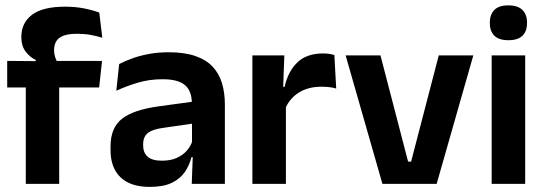

<svg xmlns="http://www.w3.org/2000/svg" viewBox="-20 -702 2082 733"><path d="M228.5 -676.5Q267.5 -676.5 300.5 -670Q333.5 -663.5 359 -654L370.5 -558Q349 -564.5 325.8 -568.8Q302.5 -573 274.5 -573Q241 -573 221.8 -565.5Q202.5 -558 194.5 -544Q186.5 -530 186.5 -511V-509.5Q186.5 -496 190.5 -484Q194.5 -472 200 -462.5L116.5 -459.5V-473Q93.5 -484 77.5 -505.5Q61.5 -527 61.5 -559V-561.5Q61.5 -614.5 102.2 -645.5Q143 -676.5 228.5 -676.5ZM78.5 0V-433H206V0ZM7.5 -368V-469.5L131.5 -468.5L181.5 -469.5H369.5L358.5 -368Z M712 0 716.5 -120 713 -131V-284.5L712.5 -306.5Q712.5 -354.5 686.2 -377Q660 -399.5 600.5 -399.5Q550 -399.5 505.8 -386.2Q461.5 -373 424 -355.5L435 -457.5Q457 -469 485.2 -479.2Q513.5 -489.5 548.5 -496Q583.5 -502.5 624 -502.5Q684 -502.5 725.5 -488.2Q767 -474 791.8 -447.5Q816.5 -421 827.5 -384.2Q838.5 -347.5 838.5 -303V0ZM551.5 11.5Q478.5 11.5 440.2 -25Q402 -61.5 402 -129V-143Q402 -214.5 446 -248.8Q490 -283 585.5 -296L724.5 -315L732 -232.5L604 -214Q562 -208.5 544.2 -194Q526.5 -179.5 526.5 -151.5V-146.5Q526.5 -119 543.8 -103.8Q561 -88.5 598 -88.5Q631 -88.5 654.5 -99Q678 -109.5 693.2 -126.8Q708.5 -144 715 -165.5L733 -102H711Q703 -70.5 685.2 -44.8Q667.5 -19 635.5 -3.8Q603.5 11.5 551.5 11.5Z M1068 -285 1035.5 -370.5H1066.5Q1080 -430 1115.5 -464Q1151 -498 1214 -498Q1227 -498 1237.5 -496.2Q1248 -494.5 1256.5 -492L1263.5 -364Q1252.5 -367.5 1238 -369.2Q1223.5 -371 1207.5 -371Q1156.5 -371 1120.8 -348.5Q1085 -326 1068 -285ZM943.5 0V-490.5H1065.5L1060 -340L1071.5 -335.5V0Z M1549.5 -85 1655 -490.5H1787L1647 0H1440L1299.5 -490.5H1432.5L1538 -85Z M1857 0V-490.5H1985V0ZM1921 -548.5Q1884.5 -548.5 1867.2 -565.8Q1850 -583 1850 -613.5V-616Q1850 -646.5 1867.2 -664Q1884.5 -681.5 1921 -681.5Q1957 -681.5 1974.5 -664Q1992 -646.5 1992 -616V-613.5Q1992 -582.5 1974.5 -565.5Q1957 -548.5 1921 -548.5Z"/></svg>

Font: Anek Odia SemiBold
Style: Regular
Weight: 600
Version: Version 1.003